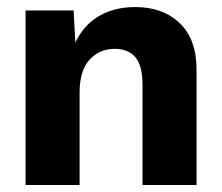

<svg xmlns="http://www.w3.org/2000/svg" viewBox="-20 -530 637 550"><path d="M367.2 -509.8Q446.8 -509.8 494.9 -463.6Q543 -417.5 543 -331.1V0H388.2V-287.1Q388.2 -342.8 367.4 -366.5Q346.7 -390.1 309.1 -390.1Q265.1 -390.1 236.6 -359.1Q208 -328.1 208 -264.2V0H53.2V-500H190.9L195.8 -408.2Q220.2 -459 264.2 -484.4Q308.1 -509.8 367.2 -509.8Z"/></svg>

Font: Human Sans
Style: Bold
Weight: 700
Designer: Tim Radville
Foundry: Continuum
Version: Version 1.000;FEAKit 1.0